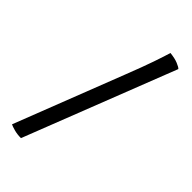

<svg xmlns="http://www.w3.org/2000/svg" viewBox="-260 -818 979 979"><g transform="rotate(45 229.0 -329.0)"><path d="M111 93.5Q84 93.5 61.2 87.2Q38.5 81 29 76L258 -513Q293 -602 314 -663Q335 -724 343 -752.5Q377.5 -749 400.2 -739.8Q423 -730.5 429.5 -723Z"/></g></svg>

Font: Texturina Medium
Style: Regular
Weight: 500
Designer: Guillermo Torres Carreño
Foundry: Omnibus-Type
Version: Version 1.003